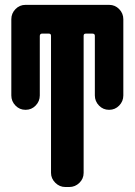

<svg xmlns="http://www.w3.org/2000/svg" viewBox="-20 -750 540 770"><path d="M418 -730.5Q441.4 -730.5 458 -713.4Q474.6 -696.3 474.6 -672.9V-367.2Q474.6 -343.8 458 -326.7Q441.4 -309.6 418 -309.6H417Q393.6 -309.6 377 -326.7Q360.4 -343.8 360.4 -367.2V-606.4Q360.4 -615.2 350.6 -615.2H324.2Q315.4 -615.2 315.4 -606.4V-56.6Q315.4 -33.2 298.3 -16.6Q281.2 0 257.8 0H242.2Q218.8 0 201.7 -17.1Q184.6 -34.2 184.6 -56.6V-606.4Q184.6 -615.2 175.8 -615.2H148.4Q140.6 -615.2 139.6 -606.4V-367.2Q139.6 -343.8 123 -326.7Q106.4 -309.6 83 -309.6H82Q58.6 -309.6 42 -326.7Q25.4 -343.8 25.4 -367.2V-672.9Q25.4 -696.3 42 -713.4Q58.6 -730.5 82 -730.5Z"/></svg>

Font: Rounded Mgen+ 2m bold
Style: Bold
Weight: 700
Designer: [Source Han Sans]
Ryoko NISHIZUKA  (kana & ideographs); Paul D. Hunt (Latin, Greek & Cyrillic); Wenlong ZHANG  (bopomofo
Version: Version 1.059.20150602